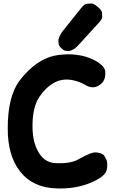

<svg xmlns="http://www.w3.org/2000/svg" viewBox="-20 -1058 659 1102"><path d="M396 -598.1Q438 -589.4 469.7 -570.3Q495.6 -555.2 518.1 -557.1Q542 -559.6 562.5 -578.6Q586.9 -602.5 584.5 -644.5Q583 -666 564.9 -682.6Q544.9 -701.7 514.2 -716.3Q426.8 -757.8 311 -741.7Q189.9 -724.1 89.4 -591.8Q24.4 -500 24.4 -321.8Q23.9 -165 94.7 -74.7Q168 19.5 305.2 23.4Q407.7 26.9 490.2 -4.9Q535.6 -22.5 564.9 -44.9Q591.3 -64.9 594.2 -91.3Q598.1 -127 591.6 -139.4Q585 -151.9 578.4 -164.1Q571.8 -176.3 541 -182.1Q521 -186 496.6 -176.3Q470.7 -166.5 430.2 -143.6Q385.7 -117.7 299.3 -121.6Q245.1 -124 211.9 -168Q166.5 -230 166.5 -332.5Q166 -441.9 205.6 -501.5Q240.7 -554.2 285.6 -580.6Q336.4 -609.9 396 -598.1ZM539.1 -1020Q515.6 -1039.1 502.9 -1038.1Q490.2 -1037.1 477.3 -1036.1Q464.4 -1035.2 445.8 -1011.7L344.2 -884.8Q329.6 -866.2 325.9 -857.7Q322.3 -849.1 318.4 -840.3Q314.5 -831.5 315.4 -822.5Q316.4 -813.5 317.1 -804.2Q317.9 -794.9 332 -781.2Q346.2 -767.6 354.7 -766.8Q363.3 -766.1 371.8 -765.4Q380.4 -764.6 388.4 -768.6Q396.5 -772.5 404.3 -776.4Q412.1 -780.3 426.8 -795.4Q429.2 -798.3 432.1 -801.3L547.9 -928.2Q566.9 -948.7 566.4 -960.9Q565.9 -973.1 565.4 -985.1Q564.9 -997.1 544.4 -1015.6Q542 -1017.6 539.1 -1020Z"/></svg>

Font: Comic Relief
Style: Bold
Weight: 700
Designer: Jeff Davis
Foundry: Loudifier
Version: Version 1.200; ttfautohint (v1.8.4.7-5d5b)